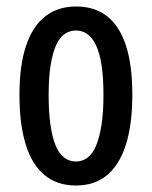

<svg xmlns="http://www.w3.org/2000/svg" viewBox="-20 -560 468 592"><path d="M214 12Q156 12 117 -20.5Q78 -53 59 -115.5Q40 -178 40 -266Q40 -359 60.5 -419.5Q81 -480 120 -510Q159 -540 215 -540Q271 -540 309.5 -510.5Q348 -481 368 -420.5Q388 -360 388 -268Q388 -176 368 -113.5Q348 -51 309.5 -19.5Q271 12 214 12ZM214 -62Q234 -62 250 -74Q266 -86 276.5 -111.5Q287 -137 293 -175.5Q299 -214 299 -267Q299 -322 293 -360Q287 -398 275.5 -421.5Q264 -445 248.5 -455.5Q233 -466 214 -466Q196 -466 180.5 -456Q165 -446 154 -423Q143 -400 136.5 -361.5Q130 -323 130 -266Q130 -214 135.5 -175.5Q141 -137 151.5 -111.5Q162 -86 178 -74Q194 -62 214 -62Z"/></svg>

Font: Bricolage Grotesque Condensed
Style: Regular
Weight: 400
Width: 3
Designer: Mathieu Triay
Foundry: Atelier Triay
Version: Version 1.000;gftools[0.9.30]